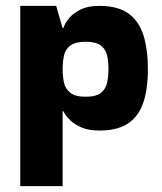

<svg xmlns="http://www.w3.org/2000/svg" viewBox="-20 -434 550 653"><path d="M318 10Q282 10 258.5 0Q235 -10 221 -23Q207 -36 201 -46Q195 -56 195 -56H193V199H49V-414H171L193 -338H195Q195 -338 200 -349.5Q205 -361 218.5 -376Q232 -391 256 -402.5Q280 -414 318 -414Q381 -414 417 -388Q453 -362 468 -313.5Q483 -265 483 -198Q483 -132 467.5 -85.5Q452 -39 416 -14.5Q380 10 318 10ZM271 -105Q307 -105 323.5 -118.5Q340 -132 344.5 -153.5Q349 -175 349 -199Q349 -223 344.5 -244.5Q340 -266 323.5 -279Q307 -292 271 -292Q236 -292 219 -279Q202 -266 197.5 -244.5Q193 -223 193 -199Q193 -175 197.5 -153.5Q202 -132 219 -118.5Q236 -105 271 -105Z"/></svg>

Font: Darker Grotesque Light Black
Style: Regular
Weight: 900
Version: Version 1.000;gftools[0.9.28]